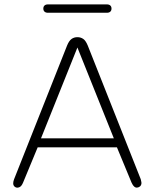

<svg xmlns="http://www.w3.org/2000/svg" viewBox="-20 -845 703 873"><path d="M44 -30 285 -638Q294 -660 305.5 -668Q317 -676 332 -676Q347 -676 358.5 -668Q370 -660 379 -638L620 -30Q622 -23 623 -16Q624 -9 621 -3Q618 3 611 6Q599 11 591 4Q583 -3 578 -15L508 -184L536 -175H126L155 -184L85 -15Q78 2 68.5 6Q59 10 52 7Q47 5 43.5 0.5Q40 -4 40 -11.5Q40 -19 44 -30ZM164 -210 141 -216H521L500 -210L332 -629ZM177 -806Q177 -815 182.5 -820Q188 -825 198 -825H466Q476 -825 481.5 -820Q487 -815 487 -806Q487 -797 481.5 -792Q476 -787 466 -787H198Q188 -787 182.5 -792Q177 -797 177 -806Z"/></svg>

Font: SN Pro Thin
Style: Regular
Weight: 200
Designer: Tobias Whetton
Foundry: Supernotes
Version: Version 1.003;Glyphs 3.3 (3324)